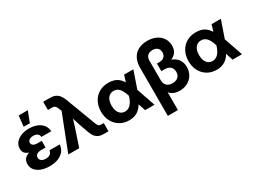

<svg xmlns="http://www.w3.org/2000/svg" viewBox="-58 -1466 3175 2400"><g transform="rotate(-30 1530.0 -266.5)"><path d="M25.4 -149.1Q25.4 -224.5 90.1 -255.5Q154.8 -286.5 260.5 -286.5H325.7V-217.4H260.5Q221.9 -217.4 198.9 -201.7Q176 -186 176 -156.7Q176 -137.5 186.2 -123.4Q196.5 -109.3 215.4 -101.7Q234.4 -94.1 260.4 -94.1Q287.1 -94.1 306.4 -102.1Q325.7 -110.1 336.8 -125.4Q347.9 -140.8 350.3 -162.8H498.2Q495.4 -110.2 464.9 -70.8Q434.5 -31.5 380.8 -9.9Q327.1 11.7 257.2 11.7Q191.5 11.7 138.9 -7.3Q86.3 -26.4 55.9 -62.7Q25.4 -99 25.4 -149.1ZM267.8 -250.2Q189.1 -250.2 141.2 -259.4Q93.4 -268.6 65.9 -293.7Q38.5 -318.8 38.5 -364.6Q38.5 -412.5 67.7 -449.6Q96.9 -486.7 148.1 -507Q199.3 -527.3 263.1 -527.3Q325.9 -527.3 376 -507.6Q426.2 -487.8 456.1 -449.8Q485.9 -411.7 489.5 -358.4H347Q345 -388.7 323.4 -405.1Q301.8 -421.5 264.8 -421.5Q241.4 -421.5 223.1 -414.9Q204.9 -408.3 194.5 -395.8Q184.2 -383.3 184.2 -366.7Q184.2 -343.5 204.7 -328.7Q225.2 -313.9 263.1 -313.9H325.7V-250.2ZM235.3 -732.5H366.9L307.3 -578.8H218.3Z M728.4 -513.9 712.4 -555.7Q704.7 -575.4 696.2 -587Q687.7 -598.6 676.3 -603.9Q664.8 -609.2 648.1 -609.2H585.6V-727.5H685.6Q726.7 -727.5 757.5 -714.3Q788.3 -701 811.1 -673.1Q834 -645.3 850.4 -601L1012 -171.9Q1020 -150.4 1027.1 -139.6Q1034.1 -128.9 1044.5 -123.6Q1054.9 -118.4 1071.9 -118.4H1108.6V0H1039.1Q997.9 0 968.1 -13.1Q938.3 -26.3 917 -54Q895.7 -81.6 880.8 -126.6L837.1 -250Q822.9 -292.4 809.9 -336.6Q796.8 -380.8 782.3 -435.9H824.8Q794 -325.7 769.4 -250L685.9 0H528.1Z M1149.6 -256.8Q1149.6 -334.9 1181.5 -396.2Q1213.5 -457.6 1272.5 -492.2Q1331.4 -526.8 1409.4 -526.8Q1495 -526.8 1549 -483.5Q1603 -440.3 1630.9 -356.6H1656.8L1676.6 -277.4L1772.5 0H1636.9L1550.8 -259Q1527.3 -333.9 1495.4 -369.9Q1463.4 -405.9 1415.2 -405.9Q1380.3 -405.9 1354.6 -387.8Q1329 -369.8 1315.3 -336.6Q1301.6 -303.3 1301.6 -258.6Q1301.6 -213.5 1315 -179.7Q1328.4 -146 1353.5 -127.9Q1378.6 -109.8 1412.9 -109.8Q1446.2 -109.8 1472.6 -127.3Q1499 -144.9 1518.5 -177.4Q1538 -209.9 1551.4 -256.1L1631.4 -515.6H1765.2L1675.4 -256.1L1654.5 -163.3H1628.5Q1608.2 -105.4 1577.2 -66.6Q1546.2 -27.8 1503.2 -8.1Q1460.2 11.7 1404.7 11.7Q1329.7 11.7 1271.6 -23Q1213.5 -57.8 1181.5 -119Q1149.6 -180.2 1149.6 -256.8Z M1847.2 -489.2Q1847.2 -570.6 1877.7 -626.3Q1908.3 -681.9 1963.2 -709.6Q2018.2 -737.3 2091.1 -737.3Q2163 -737.3 2217.8 -711.1Q2272.7 -685 2302.6 -637.8Q2332.5 -590.7 2332.5 -529.8Q2332.5 -481.8 2313 -447.8Q2293.6 -413.8 2256.1 -393.1Q2218.6 -372.5 2163.4 -364.2V-400.5Q2222.6 -392.8 2266.4 -369.2Q2310.2 -345.7 2334.6 -305.1Q2359.1 -264.5 2359.1 -207.8Q2359.1 -144.6 2329.7 -95.7Q2300.4 -46.8 2249.3 -19.7Q2198.2 7.4 2135.8 7.4Q2092.2 7.4 2057.2 -6.3Q2022.2 -20.1 1998.7 -46.1Q1975.2 -72.2 1964.9 -108.5L1992.9 -113.8V204.1H1847.2ZM2214.6 -220.7Q2214.6 -250.7 2201.9 -273.2Q2189.3 -295.8 2165.9 -308.1Q2142.5 -320.4 2110.9 -320.4H2056.2V-430.2H2090.9Q2120.1 -430.2 2141.7 -440.7Q2163.4 -451.3 2175 -471.2Q2186.6 -491.1 2186.6 -518.4Q2186.6 -544.8 2175.1 -564.5Q2163.6 -584.1 2142 -594.7Q2120.5 -605.3 2091.7 -605.3Q2061.4 -605.3 2039.2 -594.1Q2016.9 -582.9 2004.9 -562.5Q1992.9 -542 1992.9 -514.1V-223Q1992.9 -192.4 2006.1 -168.9Q2019.3 -145.5 2044.2 -132.4Q2069.1 -119.3 2103.5 -119.3Q2137.5 -119.3 2162.5 -131.6Q2187.6 -143.8 2201.1 -166.8Q2214.6 -189.7 2214.6 -220.7Z M2412.3 -256.8Q2412.3 -334.9 2444.2 -396.2Q2476.2 -457.6 2535.2 -492.2Q2594.1 -526.8 2672.1 -526.8Q2757.7 -526.8 2811.7 -483.5Q2865.7 -440.3 2893.6 -356.6H2919.5L2939.3 -277.4L3035.2 0H2899.6L2813.5 -259Q2790 -333.9 2758.1 -369.9Q2726.1 -405.9 2677.9 -405.9Q2643 -405.9 2617.3 -387.8Q2591.7 -369.8 2578 -336.6Q2564.3 -303.3 2564.3 -258.6Q2564.3 -213.5 2577.7 -179.7Q2591.1 -146 2616.2 -127.9Q2641.3 -109.8 2675.6 -109.8Q2708.9 -109.8 2735.3 -127.3Q2761.7 -144.9 2781.2 -177.4Q2800.7 -209.9 2814.1 -256.1L2894.1 -515.6H3027.9L2938.1 -256.1L2917.2 -163.3H2891.2Q2870.9 -105.4 2839.9 -66.6Q2808.9 -27.8 2765.9 -8.1Q2722.9 11.7 2667.4 11.7Q2592.4 11.7 2534.3 -23Q2476.2 -57.8 2444.2 -119Q2412.3 -180.2 2412.3 -256.8Z"/></g></svg>

Font: Intratopia Thin
Style: Regular
Weight: 100
Designer: Rasmus Andersson
Foundry: rsms
Version: Version 3.000;Glyphs 3.2.3 (3260)